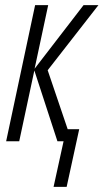

<svg xmlns="http://www.w3.org/2000/svg" viewBox="-20 -551 404 749"><path d="M189 178 228 0H204L114 -276L55 0H4L117 -531H168L115 -283L306 -531H364L166 -277L244 -47H289L240 178Z"/></svg>

Font: Noto Sans ExtraCondensed Light
Style: Italic
Weight: 300
Width: 2
Italic angle: -12°
Designer: Monotype Design Team
Foundry: Monotype Imaging Inc.
Version: Version 2.013; ttfautohint (v1.8.4.7-5d5b)